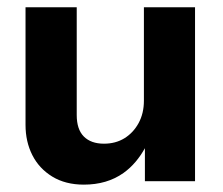

<svg xmlns="http://www.w3.org/2000/svg" viewBox="-20 -494 602 519"><path d="M369 -474.3V-221.7C369 -199 364.2 -178.9 354.7 -161.3C345.1 -143.8 332.4 -130.2 316.4 -120.3C300.4 -110.5 282 -105.6 261.1 -105.6C237.7 -105.6 219.6 -112 206.7 -124.9C193.8 -137.8 187.4 -157.2 187.4 -183V-474.3H49V-156.3C49 -126.2 55.1 -99 67.4 -74.7C79.7 -50.4 97.7 -31.1 121.4 -16.6C145 -2.2 173.5 5.1 206.6 5.1C248.4 5.1 284.1 -5.4 313.6 -26.3C338.2 -43.8 356.8 -66.8 371.7 -93.4V-4.2H507.2V-474.3Z"/></svg>

Font: Diatome Awesome Bold
Style: Regular
Weight: 400
Designer: 15.100.17
Foundry: 15.100.17
Version: Version 1.010;Fontself Maker 3.5.8